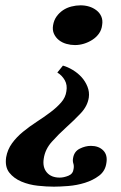

<svg xmlns="http://www.w3.org/2000/svg" viewBox="-20 -465 453 720"><path d="M282 -445Q299 -445 314 -440.5Q329 -436 341.5 -426.5Q354 -417 360 -403Q366 -389 363 -371Q361 -353 351 -339Q341 -325 326 -315.5Q311 -306 294.5 -301Q278 -296 261 -296Q245 -296 229 -300.5Q213 -305 201 -314.5Q189 -324 182.5 -338Q176 -352 179 -370Q182 -389 192 -403Q202 -417 216 -426.5Q230 -436 247.5 -440.5Q265 -445 282 -445ZM216 -219Q234 -214 253 -202.5Q272 -191 286 -175.5Q300 -160 308 -140Q316 -120 313 -99Q308 -67 283 -40.5Q258 -14 229 12Q200 38 174.5 66.5Q149 95 144 130Q139 162 155.5 181.5Q172 201 204 201Q219 201 236.5 194Q254 187 256 168Q258 157 255 148Q252 139 254 128Q258 103 279 92.5Q300 82 321 82Q350 82 367 99Q384 116 379 146Q375 176 352 193.5Q329 211 298.5 220.5Q268 230 236 232.5Q204 235 182 235Q155 235 122 231.5Q89 228 60.5 216Q32 204 15 182.5Q-2 161 3 125Q8 96 25 72.5Q42 49 66.5 29Q91 9 118 -8.5Q145 -26 169 -44Q193 -62 209.5 -81Q226 -100 229 -123Q233 -146 223 -164Q213 -182 195 -193Z"/></svg>

Font: Gamine
Style: Bold Italic
Weight: 700
Designer: Tapiwanashe Sebastian Garikayi
Version: Version 1.000